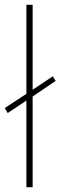

<svg xmlns="http://www.w3.org/2000/svg" viewBox="-29 -780 252 800"><path d="M81 0H107V-378L203 -443L191 -462L107 -406V-760H81V-389L-9 -330L3 -309L81 -361Z"/></svg>

Font: Noto Sans Devanagari Condensed Thin
Style: Regular
Weight: 100
Width: 3
Designer: Jelle Bosma - Monotype Design Team
Foundry: Monotype Imaging Inc.
Version: Version 2.004